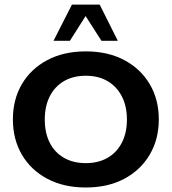

<svg xmlns="http://www.w3.org/2000/svg" viewBox="-20 -822 762 852"><path d="M360.6 10Q263 10 190.1 -28.6Q117.2 -67.2 77.2 -135.6Q37.2 -204 37.2 -292Q37.2 -380.8 77.2 -448.8Q117.2 -516.8 190.1 -555.4Q263 -594 360.6 -594Q458.8 -594 531.4 -555.4Q603.9 -516.8 644.3 -448.8Q684.7 -380.8 684.7 -292Q684.7 -204 644.3 -135.6Q603.9 -67.2 531.4 -28.6Q458.8 10 360.6 10ZM360.6 -98.1Q416.4 -98.1 457.2 -121.6Q498.1 -145 520.6 -188.6Q543.2 -232.1 543.2 -291.3Q543.2 -350.7 520.6 -394.5Q498.1 -438.2 457.2 -462.1Q416.4 -485.9 360.6 -485.9Q305 -485.9 264 -462.1Q223 -438.2 200.8 -394.5Q178.7 -350.7 178.7 -291.3Q178.7 -232.1 200.8 -188.6Q223 -145 264 -121.6Q305 -98.1 360.6 -98.1ZM217.4 -640.8 299.2 -801.5H422.4L502.9 -640.8H430.3L359.8 -750.8L290.1 -640.8Z"/></svg>

Font: Rokkitt SemiBold
Style: Regular
Weight: 600
Designer: Vernon Adams
Foundry: Vernon Adams
Version: Version 3.103